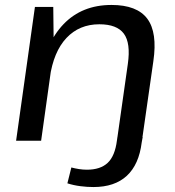

<svg xmlns="http://www.w3.org/2000/svg" viewBox="-20 -568 705 775"><path d="M357 187Q332 187 304.5 183.5Q277 180 252 172L268 108Q283 112 299 114.5Q315 117 331 117Q385 117 414.5 89.5Q444 62 452 -1L454 -15H556L552 7Q541 96 492 141.5Q443 187 357 187ZM496 -310Q508 -394 480 -432Q452 -470 381 -470Q300 -470 248 -414.5Q196 -359 181 -254L130 -184L140 -249Q162 -393 236.5 -470.5Q311 -548 430 -548Q533 -548 574.5 -492.5Q616 -437 599 -321L553 0H452ZM121 -540H195L197 -364L146 0H45Z"/></svg>

Font: Pathway Extreme 28pt Medium
Style: Italic
Weight: 500
Italic angle: -8°
Designer: Eduardo Rodriguez Tunni
Foundry: Eduardo Rodriguez Tunni
Version: Version 1.001;gftools[0.9.26]